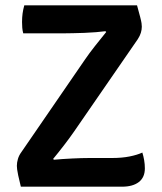

<svg xmlns="http://www.w3.org/2000/svg" viewBox="-20 -703 609 723"><path d="M300.5 -479.5Q315.5 -501.5 337.5 -529.5Q359.5 -557.5 380 -582.5L377 -585.5Q362.5 -583.5 341.5 -581.8Q320.5 -580 297.8 -579.2Q275 -578.5 254.8 -578Q234.5 -577.5 221.5 -577.5H67.5Q64.5 -588.5 63.8 -599Q63 -609.5 63 -620Q63 -637 65 -652Q67 -667 71.5 -683H496Q504 -654 508 -638.5Q512 -623 513 -615.5Q514 -608 514 -602.5Q514 -591.5 510.5 -579.8Q507 -568 498.5 -555L258.5 -207Q243 -184.5 221.2 -156.2Q199.5 -128 180 -104.5L183 -101.5Q215.5 -104.5 252.2 -106.2Q289 -108 315.5 -108H400.5Q439 -108 467.8 -113.8Q496.5 -119.5 516 -128.5Q520 -116 522.8 -100.2Q525.5 -84.5 525.5 -69Q525.5 -35 502.8 -17.5Q480 0 439.5 0H58.5Q51.5 -28 48.5 -42.8Q45.5 -57.5 44.5 -65.2Q43.5 -73 43.5 -78.5Q43.5 -91 47.5 -104.5Q51.5 -118 60 -129.5Z"/></svg>

Font: Signika Negative Light SemiBold
Style: Regular
Weight: 600
Version: Version 2.001